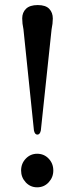

<svg xmlns="http://www.w3.org/2000/svg" viewBox="-20 -752 304 778"><path d="M133 -731.5Q165 -731.5 179.5 -716.2Q194 -701 194 -677Q194 -657 189 -633L145.5 -223.5Q142 -206.5 131.5 -206.5Q121 -206.5 117.5 -223.5L75 -633.5Q70 -656.5 70 -677.5Q70 -701.5 85.5 -716.5Q101 -731.5 133 -731.5ZM130.5 7Q103 7 84.2 -13.2Q65.5 -33.5 65.5 -61Q65.5 -89.5 84.5 -109.2Q103.5 -129 130.5 -129Q158.5 -129 177.2 -109.2Q196 -89.5 196 -61Q196 -33.5 177.2 -13.2Q158.5 7 130.5 7Z"/></svg>

Font: Fraunces 72pt
Style: Regular
Weight: 400
Version: Version 1.000;[0bf87f6ff]